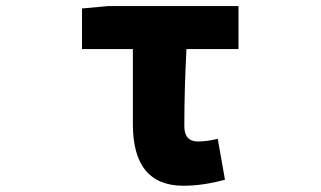

<svg xmlns="http://www.w3.org/2000/svg" viewBox="-20 -589 1040 623"><path d="M575.2 13.7Q411.1 13.7 411.1 -186.5V-429.7H246.1V-561.5L331.1 -569.3H753.9V-429.7H585Q578.1 -296.9 578.1 -179.7Q578.1 -129.9 622.1 -129.9Q652.3 -129.9 686.5 -138.7L710 -5.9Q638.7 13.7 575.2 13.7Z"/></svg>

Font: GenEi Gothic M Heavy
Style: Regular
Weight: 800
Designer: o_tamon (Modified); [Source Han Sans]
Ryoko NISHIZUKA  (kana & ideographs); Paul D. Hunt (Latin, Greek & Cyrillic); Wenl
Version: Version 1.1a;Original Version 1.004